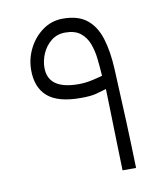

<svg xmlns="http://www.w3.org/2000/svg" viewBox="-73 -675 646 737"><g transform="rotate(-10 250.5 -306.5)"><path d="M66.9 -439.5Q66.9 -483.4 86.9 -523.2Q106.9 -563 141.8 -588.1Q176.8 -613.3 220.7 -613.3Q280.3 -613.3 314.2 -585.9Q348.1 -558.6 363.8 -508.3Q379.4 -458 382.8 -389.6Q388.2 -281.2 392.1 -185.8Q396 -90.3 398.4 0H345.7Q344.7 -32.2 343.5 -75.7Q342.3 -119.1 341.1 -164.8Q339.8 -210.4 338.9 -251Q337.9 -291.5 336.9 -318.4Q315.9 -312 295.4 -306.6Q274.9 -301.3 235.8 -301.3Q147.9 -301.3 107.4 -336.4Q66.9 -371.6 66.9 -439.5ZM220.2 -559.1Q189 -559.1 166 -541Q143.1 -522.9 130.9 -495.4Q118.7 -467.8 118.7 -439.5Q118.7 -355 237.3 -355Q263.2 -355 288.6 -360.6Q314 -366.2 331.1 -371.1Q329.1 -403.8 325.4 -437Q321.8 -470.2 311.3 -497.8Q300.8 -525.4 279.3 -542.2Q257.8 -559.1 220.2 -559.1Z"/></g></svg>

Font: Vazir Thin FD-WOL-UI
Style: Thin-FD-WOL-UI
Weight: 100
Designer: Saber Rastikerdar
Foundry: Saber Rastikerdar
Version: Version 30.1.0